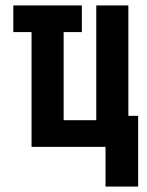

<svg xmlns="http://www.w3.org/2000/svg" viewBox="-20 -540 540 706"><path d="M488 146H368V0H96V-422H29V-520H281V-422H214V-98H334V-520H452V-114H488Z"/></svg>

Font: Iosevka Heavy
Style: Regular
Weight: 900
Monospace: yes
Designer: Belleve Invis
Foundry: Belleve Invis
Version: Version 32.5.0; ttfautohint (v1.8.4)